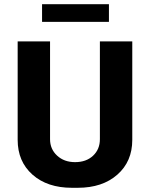

<svg xmlns="http://www.w3.org/2000/svg" viewBox="-20 -883 713 913"><path d="M180 -863H498V-779H180ZM64 -686H218V-221Q218 -174 251.5 -143Q285 -112 337 -112Q390 -112 422.5 -142.5Q455 -173 455 -221V-686H609V-218Q609 -115 538 -52.5Q467 10 350 10H322Q205 10 134.5 -52.5Q64 -115 64 -218Z"/></svg>

Font: Chivo
Style: Bold
Weight: 700
Designer: Hector Gatti
Foundry: Omnibus-Type
Version: Version 1.007;PS 001.007;hotconv 1.0.88;makeotf.lib2.5.64775